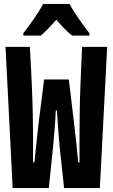

<svg xmlns="http://www.w3.org/2000/svg" viewBox="-20 -951 570 971"><path d="M98 -783V-771H186C208 -788 234 -817 265 -851C294 -817 320 -790 345 -771H432V-783C395 -831 355 -886 332 -931H198C178 -891 129 -822 98 -783ZM44 0H227L249 -215C254 -263 260 -341 262 -392H268C271 -341 276 -264 281 -215L304 0H485L522 -714H395C388 -559 384 -468 383 -370C382 -315 382 -220 382 -129H376C370 -190 360 -283 353 -341L328 -549H203L177 -342C172 -297 160 -193 154 -130H147C148 -211 147 -296 146 -363C145 -430 141 -543 131 -714H8Z"/></svg>

Font: Noto Sans Mono Condensed ExtraBold
Style: Regular
Weight: 800
Width: 3
Designer: Monotype Design Team
Foundry: Monotype Imaging Inc.
Version: Version 2.014